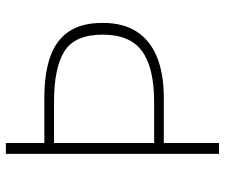

<svg xmlns="http://www.w3.org/2000/svg" viewBox="-76 -690 766 654"><g transform="rotate(-90 307.0 -363.0)"><path d="M110 0V-726H147V-595H300Q382 -595 439 -575.5Q496 -556 526 -512.5Q556 -469 556 -396Q556 -326 526 -280Q496 -234 439 -211Q382 -188 300 -188H147V0ZM147 -221H287Q403 -221 459.5 -262Q516 -303 516 -396Q516 -491 459.5 -526.5Q403 -562 287 -562H147Z"/></g></svg>

Font: Noto Sans TC Thin
Style: Regular
Weight: 100
Designer: Ryoko NISHIZUKA 西塚涼子 (kana, bopomofo & ideographs); Paul D. Hunt (Latin, Greek & Cyrillic); Sandoll Communications 산돌커뮤니
Foundry: Adobe
Version: Version 2.004-H2;hotconv 1.0.118;makeotfexe 2.5.65603